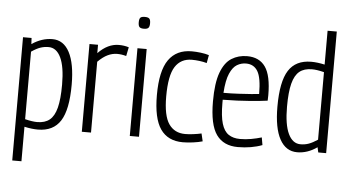

<svg xmlns="http://www.w3.org/2000/svg" viewBox="-59 -847 2117 1164"><g transform="rotate(5 999.0 -265.0)"><path d="M53 210V-540H105L107 -503Q168 -544 232 -544Q300 -544 336 -475.5Q372 -407 372 -279Q372 -127 328.5 -58.5Q285 10 191 10Q154 10 109 0V210ZM183 -35Q230 -35 258.5 -58Q287 -81 300.5 -133Q314 -185 314 -274Q314 -383 287.5 -438.5Q261 -494 213 -494Q187 -494 163.5 -486Q140 -478 109 -457V-46Q154 -35 183 -35Z M510 -534V-483Q569 -544 636 -544Q669 -544 697 -535L686 -481Q658 -489 631 -489Q602 -489 573.5 -475.5Q545 -462 514 -431V0H458V-534Z M778 -655Q759 -655 751.5 -662.5Q744 -670 744 -691Q744 -712 751 -719.5Q758 -727 778 -727Q798 -727 805.5 -719.5Q813 -712 813 -691Q813 -671 805.5 -663Q798 -655 778 -655ZM750 0V-534H806V0Z M892 -261Q892 -409 939.5 -476.5Q987 -544 1080 -544Q1105 -544 1134 -540.5Q1163 -537 1185 -530L1176 -481Q1155 -487 1131 -490Q1107 -493 1085 -493Q1018 -493 983.5 -439.5Q949 -386 949 -258Q949 -141 983.5 -91Q1018 -41 1083 -41Q1105 -41 1132.5 -44.5Q1160 -48 1182 -53L1193 -6Q1169 1 1135.5 5.5Q1102 10 1073 10Q982 10 937 -55Q892 -120 892 -261Z M1408 10Q1321 10 1277.5 -50.5Q1234 -111 1234 -253Q1234 -365 1257.5 -428.5Q1281 -492 1322.5 -518Q1364 -544 1417 -544Q1491 -544 1528 -491.5Q1565 -439 1565 -319Q1565 -313 1564.5 -302Q1564 -291 1564 -286Q1530 -281 1457.5 -275Q1385 -269 1292 -268Q1292 -258 1292 -247Q1292 -168 1305.5 -123Q1319 -78 1347 -59Q1375 -40 1417 -40Q1451 -40 1484.5 -46Q1518 -52 1548 -61L1556 -15Q1525 -3 1487 3.5Q1449 10 1408 10ZM1293 -310Q1341 -310 1385.5 -312.5Q1430 -315 1463.5 -317.5Q1497 -320 1509 -322Q1509 -420 1485.5 -459.5Q1462 -499 1414 -499Q1385 -499 1359.5 -484Q1334 -469 1316 -428Q1298 -387 1293 -310Z M1897 0 1890 -31Q1832 10 1769 10Q1700 10 1663 -57.5Q1626 -125 1626 -255Q1626 -408 1669.5 -476Q1713 -544 1807 -544Q1826 -544 1846.5 -541.5Q1867 -539 1889 -534V-740H1945V0ZM1889 -77V-488Q1865 -494 1847.5 -496.5Q1830 -499 1815 -499Q1768 -499 1739.5 -476Q1711 -453 1697.5 -401Q1684 -349 1684 -260Q1684 -151 1710.5 -95.5Q1737 -40 1785 -40Q1812 -40 1835.5 -48.5Q1859 -57 1889 -77Z"/></g></svg>

Font: Georama SemiCondensed Light
Style: Regular
Weight: 300
Width: 4
Designer: Jean-Baptiste Levee
Foundry: Production Type
Version: Version 1.000